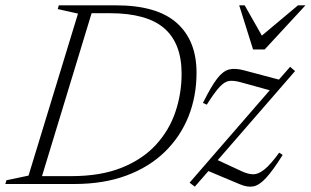

<svg xmlns="http://www.w3.org/2000/svg" viewBox="-43 -690 1166 720"><path d="M249.5 -639 173.5 -656 177.5 -670H391.5Q545.5 -670 619.8 -604Q694 -538 694 -417.5Q694 -329 663.8 -253.2Q633.5 -177.5 575 -120.5Q516.5 -63.5 431.2 -31.8Q346 0 235.5 0H-23L-19 -14L64 -31.5ZM224.5 -29.5Q334.5 -29.5 413 -61Q491.5 -92.5 541.2 -146.5Q591 -200.5 614.5 -269.5Q638 -338.5 638 -413.5Q638 -527.5 572.8 -584Q507.5 -640.5 368.5 -640.5H300.5L114.5 -29.5ZM668 -5 968.5 -351.5 858 -382Q834 -388.5 817 -386.5Q800 -384.5 781 -364.5Q762 -344.5 732.5 -297.5L718 -304Q749 -366.5 771.2 -395.2Q793.5 -424 816.2 -429.5Q839 -435 871 -426.5L1003 -391.5L1045 -439.5L1063.5 -423.5L773.5 -89.5L864 -47.5Q887.5 -36.5 907 -36.5Q926.5 -36.5 949.2 -55Q972 -73.5 1004 -117.5L1017 -109Q980 -50 954.5 -22.5Q929 5 906.8 9Q884.5 13 856.5 1L738.5 -48.5L687.5 10ZM1102.5 -670 949.5 -504.5H906L854 -670H874.5L939 -556.5L1074.5 -670Z"/></svg>

Font: Newsreader 16pt Light
Style: Italic
Weight: 300
Italic angle: -17°
Designer: Hugues Gentile
Foundry: Production Type
Version: Version 1.003; ttfautohint (v1.8.3)